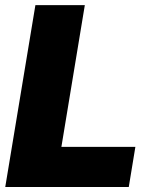

<svg xmlns="http://www.w3.org/2000/svg" viewBox="-20 -748 606 768"><path d="M1 0 121.6 -727.5H319.3L225.6 -160.6H521.5L495.1 0Z"/></svg>

Font: Inter 16pt Black
Style: Italic
Weight: 900
Italic angle: -9.3988°
Version: Version 4.001;git-66647c0bb